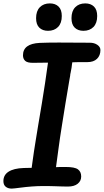

<svg xmlns="http://www.w3.org/2000/svg" viewBox="-34 -1093 610 1128"><path d="M248 -912Q216 -912 197 -930.5Q178 -949 178 -986Q178 -1028 200 -1050.5Q222 -1073 259 -1073Q291 -1073 310 -1054.5Q329 -1036 329 -999Q329 -957 307 -934.5Q285 -912 248 -912ZM456 -912Q424 -912 405 -930.5Q386 -949 386 -986Q386 -1028 408 -1050.5Q430 -1073 467 -1073Q499 -1073 518 -1054.5Q537 -1036 537 -999Q537 -957 515 -934.5Q493 -912 456 -912ZM494 -842Q520 -842 538 -829.5Q556 -817 556 -799Q556 -767 536 -747.5Q516 -728 479 -728Q450 -728 428 -728Q406 -728 391 -727L389 -716Q388 -708 386.5 -695.5Q385 -683 381 -666L379 -657Q379 -650 378 -647L376 -636L373 -619L351 -488L330 -357Q318 -283 310 -222Q302 -161 295 -111Q306 -112 320 -112Q334 -112 352 -112Q405 -112 424 -98Q443 -84 443 -56Q443 -30 422.5 -13.5Q402 3 365 3Q352 3 332.5 2.5Q313 2 286 1Q261 0 244.5 0Q228 0 220 0Q188 0 154 2.5Q120 5 82 10Q65 12 53.5 13.5Q42 15 35 15Q13 15 -0.5 4Q-14 -7 -14 -29Q-14 -65 16.5 -84.5Q47 -104 105 -106L152 -107L155 -129Q166 -210 175.5 -266Q185 -322 190 -355L212 -486Q231 -600 248 -725L164 -724Q128 -723 114.5 -735Q101 -747 101 -768Q101 -836 199 -841Q222 -842 250 -842.5Q278 -843 311 -843Z"/></svg>

Font: Lebkuchenwelt
Style: Regular
Weight: 400
Designer: Vernon Adams
Foundry: Gereon Berster
Version: Version 1.000;PS 001.001;hotconv 1.0.56 